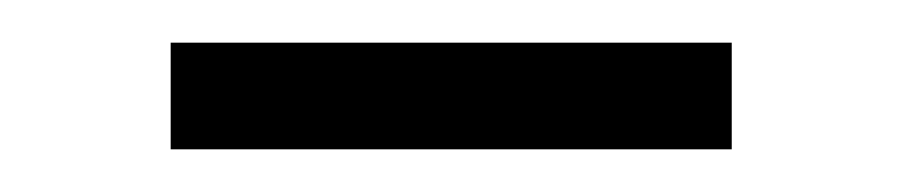

<svg xmlns="http://www.w3.org/2000/svg" viewBox="-20 -298 423 90"><path d="M60 -228V-278H323V-228Z"/></svg>

Font: Livvic Light
Style: Regular
Weight: 300
Designer: Jacques Le Bailly, Baron von Fonthausen
Version: Version 1.001; ttfautohint (v1.8.2)